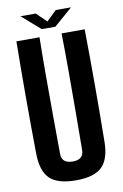

<svg xmlns="http://www.w3.org/2000/svg" viewBox="-101 -989 674 1055"><g transform="rotate(-10 235.5 -461.5)"><path d="M236 9Q134 9 90 -33.5Q46 -76 45 -174Q41 -487 45 -800H174Q172 -696 172 -585.5Q172 -475 172.5 -364.5Q173 -254 174 -150Q174 -96 236 -96Q297 -96 297 -150Q298 -254 298.5 -364.5Q299 -475 299 -585.5Q299 -696 297 -800H426Q430 -487 426 -174Q425 -76 381 -33.5Q337 9 236 9ZM91 -932H176L232 -878L288 -932H373L270 -842H194Z"/></g></svg>

Font: Big Shoulders Display ExtraBold
Style: Regular
Weight: 800
Designer: Patric King
Foundry: XO Type Co
Version: Version 1.000; ttfautohint (v1.8.2)